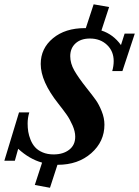

<svg xmlns="http://www.w3.org/2000/svg" viewBox="-59 -784 653 902"><path d="M175.8 98.1 104.5 85 138.7 -20Q79.1 -36.6 26.4 -85L10.7 -28.8H-38.6L30.3 -255.9H78.6Q70.8 -230.5 70.8 -203.6Q70.8 -183.6 73.7 -165.3Q76.7 -147 84.7 -127Q92.8 -106.9 106 -92.3Q119.1 -77.6 141.4 -68.1Q163.6 -58.6 192.9 -58.6Q237.8 -58.6 266.1 -80.6Q294.4 -102.5 294.4 -141.6Q294.4 -166.5 281.7 -195.3Q269 -224.1 254.6 -244.6Q240.2 -265.1 214.8 -297.4Q132.3 -401.4 132.3 -483.4Q132.3 -556.6 189.7 -604.2Q247.1 -651.9 339.8 -651.9H344.2L380.9 -763.7L453.6 -751L417.5 -640.6Q472.7 -623 509.3 -572.3L526.4 -626H574.2L516.1 -450.2H468.3Q475.1 -474.1 475.1 -497.1Q475.1 -543.5 443.6 -573.2Q412.1 -603 363.3 -603Q320.8 -603 295.9 -580.3Q271 -557.6 271 -520Q271 -486.3 290 -452.9Q309.1 -419.4 348.6 -369.6Q377 -334 391.4 -313.7Q405.8 -293.5 418.7 -261.5Q431.6 -229.5 431.6 -198.2Q431.6 -118.7 369.6 -64.2Q307.6 -9.8 212.4 -9.8H210.9Z"/></svg>

Font: Elstob
Style: Bold Italic
Weight: 700
Italic angle: -20°
Designer: Peter S. Baker
Version: Version 1.015